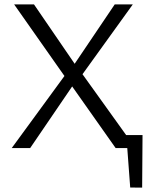

<svg xmlns="http://www.w3.org/2000/svg" viewBox="-20 -678 689 879"><path d="M576.1 180.5 558.2 -59.6H632.5L630.8 181ZM532.2 -59.6H607.5V0H532.2ZM33.6 0 275 -330.1 44.6 -658H135.5L321.8 -386L505.3 -658H588.1L357.7 -338.2L600.3 0H509.5L310.4 -282.3L118 0Z"/></svg>

Font: Ysabeau
Style: Bold
Weight: 700
Designer: Christian Thalmann (Catharsis Fonts)
Version: Version 2.000;gftools[0.9.27.dev2+g8671c4b]